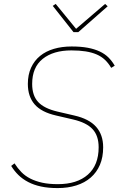

<svg xmlns="http://www.w3.org/2000/svg" viewBox="-20 -947 640 979"><path d="M274 12Q226 12 189 4Q152 -4 123.5 -19Q95 -34 74 -54.5Q53 -75 37 -101L54 -114Q70 -89 89 -69.5Q108 -50 134.5 -36.5Q161 -23 195 -15.5Q229 -8 275 -8Q373 -8 428 -56.5Q483 -105 483 -196Q483 -255 452 -288.5Q421 -322 352 -338L266 -358Q191 -375 156.5 -415Q122 -455 122 -519Q122 -566 138.5 -602Q155 -638 184.5 -662Q214 -686 255 -698Q296 -710 345 -710Q392 -710 427 -703.5Q462 -697 488.5 -684.5Q515 -672 533 -654Q551 -636 565 -612L547 -601Q533 -625 515 -642Q497 -659 472.5 -669.5Q448 -680 416.5 -685Q385 -690 344 -690Q252 -690 198 -647Q144 -604 144 -519Q144 -460 174.5 -427Q205 -394 273 -378L359 -358Q434 -341 470 -300.5Q506 -260 506 -196Q506 -145 489.5 -106.5Q473 -68 442.5 -41.5Q412 -15 369 -1.5Q326 12 274 12ZM355 -783 249 -917 264 -927 368 -800 516 -927 529 -915 379 -783Z"/></svg>

Font: IBM Plex Mono Thin
Style: Italic
Weight: 100
Italic angle: -9°
Monospace: yes
Designer: Mike Abbink, Paul van der Laan, Pieter van Rosmalen
Foundry: Bold Monday
Version: Version 2.3